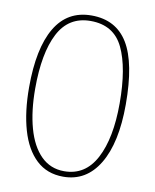

<svg xmlns="http://www.w3.org/2000/svg" viewBox="-83 -789 696 862"><g transform="rotate(10 265.0 -357.5)"><path d="M264 10Q190 10 141 -36Q92 -82 68 -165Q44 -248 44 -359Q44 -537 99.5 -631Q155 -725 265 -725Q377 -725 431 -636Q485 -547 485 -358Q485 -183 427 -86.5Q369 10 264 10ZM264 -15Q360 -15 408.5 -107Q457 -199 457 -358Q457 -520 414 -610Q371 -700 265 -700Q165 -700 118.5 -610Q72 -520 72 -358Q72 -256 93.5 -178.5Q115 -101 158 -58Q201 -15 264 -15Z"/></g></svg>

Font: Noto Serif Ethiopic ExtraCondensed Thin
Style: Regular
Weight: 100
Width: 2
Designer: Monotype Design Team
Foundry: Monotype Imaging Inc.
Version: Version 2.102; ttfautohint (v1.8.4.7-5d5b)